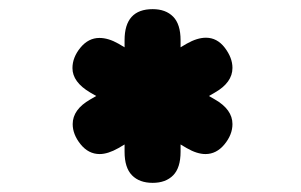

<svg xmlns="http://www.w3.org/2000/svg" viewBox="-20 -829 659 420"><path d="M198 -492Q173.5 -492 156.2 -513.5Q139 -535 139 -557.5Q139 -589.5 177.5 -611.5L190.5 -619L177.5 -626.5Q138.5 -649.5 138.5 -680Q138.5 -703.5 156 -724.8Q173.5 -746 197.5 -746Q217 -746 239 -733.5L252.5 -725.5V-741Q252.5 -809 314 -809Q342.5 -809 358.8 -792.5Q375 -776 375 -741V-725.5L388.5 -733.5Q411.5 -746.5 430.5 -746.5Q455 -746.5 471.8 -724.5Q488.5 -702.5 488.5 -680.5Q488.5 -648.5 450 -626.5L437 -619L450 -611.5Q488.5 -589.5 488.5 -557.5Q488.5 -534.5 471 -513.2Q453.5 -492 429.5 -492Q411 -492 388.5 -505L375 -513V-497Q375 -462 358.8 -445.5Q342.5 -429 314 -429Q285 -429 268.8 -445.5Q252.5 -462 252.5 -497V-513L239 -505Q216 -492 198 -492Z"/></svg>

Font: Sono ExtraLight Monospace ExtraBold
Style: Regular
Weight: 800
Version: Version 2.112